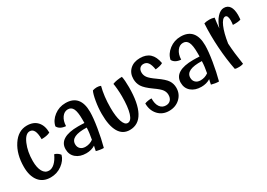

<svg xmlns="http://www.w3.org/2000/svg" viewBox="-4 -1221 2650 1909"><g transform="rotate(-30 1320.5 -267.0)"><path d="M416 -369Q396 -359 371.5 -354.5Q347 -350 317 -350Q317 -415 301 -446.5Q285 -478 252 -478Q203 -478 167.5 -395Q132 -312 132 -205Q132 -129 156.5 -85.5Q181 -42 225 -42Q260 -42 292.5 -72.5Q325 -103 350 -158Q368 -154 384 -143Q400 -132 411 -117Q395 -59 337.5 -17Q280 25 207 25Q120 25 73 -34.5Q26 -94 26 -199Q26 -344 91 -442.5Q156 -541 256 -541Q332 -541 374 -495Q416 -449 416 -369Z M870 -345Q870 -278 852 -167.5Q834 -57 809 35Q789 35 767 31.5Q745 28 724 22Q727 5 730 -9Q733 -23 736 -34Q714 -20 688 -13Q662 -6 633 -6Q561 -6 517 -43.5Q473 -81 473 -144Q473 -211 529 -245Q585 -279 694 -279Q712 -279 727.5 -278.5Q743 -278 766 -277Q766 -288 766 -298.5Q766 -309 766 -319Q766 -403 748 -440Q730 -477 690 -477Q649 -477 621.5 -439Q594 -401 592 -341Q556 -344 533 -357Q510 -370 499 -392Q512 -455 569.5 -499Q627 -543 701 -543Q785 -543 827.5 -493Q870 -443 870 -345ZM580 -139Q580 -106 601 -86Q622 -66 658 -66Q683 -66 705.5 -73.5Q728 -81 747 -95Q754 -132 758 -163Q762 -194 763 -226Q671 -229 625.5 -207.5Q580 -186 580 -139Z M1124 10Q1043 10 1001.5 -61Q960 -132 960 -268Q960 -337 972.5 -410.5Q985 -484 1001 -515Q1012 -519 1025 -521Q1038 -523 1050 -523Q1063 -523 1074.5 -520.5Q1086 -518 1094 -514Q1080 -462 1073 -402.5Q1066 -343 1066 -276Q1066 -180 1085.5 -120.5Q1105 -61 1140 -61Q1180 -61 1201 -129Q1222 -197 1222 -321Q1222 -362 1218 -406.5Q1214 -451 1210 -469Q1230 -478 1260.5 -483Q1291 -488 1318 -488Q1323 -467 1325.5 -434.5Q1328 -402 1328 -364Q1328 -181 1276.5 -85.5Q1225 10 1124 10Z M1609 -298Q1685 -245 1709 -207.5Q1733 -170 1733 -124Q1733 -53 1683 -6Q1633 41 1557 41Q1482 41 1434.5 -10.5Q1387 -62 1387 -142Q1403 -149 1425 -152.5Q1447 -156 1466 -155Q1464 -93 1488.5 -57.5Q1513 -22 1557 -22Q1591 -22 1610.5 -43.5Q1630 -65 1630 -102Q1630 -133 1611.5 -160Q1593 -187 1530 -231Q1454 -285 1430 -324Q1406 -363 1406 -411Q1406 -478 1449.5 -519Q1493 -560 1566 -560Q1636 -560 1677 -522.5Q1718 -485 1732 -407Q1715 -397 1694.5 -392Q1674 -387 1646 -384Q1637 -441 1618 -466.5Q1599 -492 1566 -492Q1540 -492 1524 -474.5Q1508 -457 1508 -427Q1508 -396 1527 -369Q1546 -342 1609 -298Z M2192 -345Q2192 -278 2174 -167.5Q2156 -57 2131 35Q2111 35 2089 31.5Q2067 28 2046 22Q2049 5 2052 -9Q2055 -23 2058 -34Q2036 -20 2010 -13Q1984 -6 1955 -6Q1883 -6 1839 -43.5Q1795 -81 1795 -144Q1795 -211 1851 -245Q1907 -279 2016 -279Q2034 -279 2049.5 -278.5Q2065 -278 2088 -277Q2088 -288 2088 -298.5Q2088 -309 2088 -319Q2088 -403 2070 -440Q2052 -477 2012 -477Q1971 -477 1943.5 -439Q1916 -401 1914 -341Q1878 -344 1855 -357Q1832 -370 1821 -392Q1834 -455 1891.5 -499Q1949 -543 2023 -543Q2107 -543 2149.5 -493Q2192 -443 2192 -345ZM1902 -139Q1902 -106 1923 -86Q1944 -66 1980 -66Q2005 -66 2027.5 -73.5Q2050 -81 2069 -95Q2076 -132 2080 -163Q2084 -194 2085 -226Q1993 -229 1947.5 -207.5Q1902 -186 1902 -139Z M2398 -246Q2401 -191 2408 -129.5Q2415 -68 2426 2Q2412 7 2396.5 9Q2381 11 2365 10Q2355 10 2347 9Q2339 8 2330 5Q2305 -121 2295.5 -263.5Q2286 -406 2294 -538Q2306 -542 2321 -544Q2336 -546 2354 -546Q2367 -546 2381 -544Q2395 -542 2411 -537Q2407 -510 2403.5 -481.5Q2400 -453 2398 -420Q2421 -491 2459 -533Q2497 -575 2537 -575Q2581 -575 2603.5 -541.5Q2626 -508 2626 -442Q2626 -431 2625 -418Q2624 -405 2623 -392Q2608 -386 2585.5 -384Q2563 -382 2532 -383Q2534 -397 2535 -409Q2536 -421 2536 -433Q2536 -463 2528.5 -478.5Q2521 -494 2506 -494Q2474 -494 2444.5 -426.5Q2415 -359 2398 -246Z"/></g></svg>

Font: Atma Medium
Style: Regular
Weight: 500
Designer: Gregori Vincens, Jeremie Hornus, Riccardo Olocco, Yoann Minet.
Foundry: black foundry
Version: Version 1.101;PS 1.100;hotconv 1.0.86;makeotf.lib2.5.63406